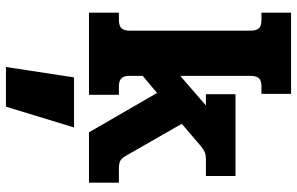

<svg xmlns="http://www.w3.org/2000/svg" viewBox="-192 -510 974 629"><g transform="rotate(90 294.5 -195.0)"><path d="M21 -98H45Q64 -98 72 -106.5Q80 -115 80 -134V-528Q80 -548 72.5 -556.5Q65 -565 46 -565H21V-662H287V-565H262Q243 -565 235.5 -556.5Q228 -548 228 -528V-299L325 -383H288V-480H556V-383H503Q487 -383 478.5 -379.5Q470 -376 460 -368L385 -304L491 -119Q498 -107 506.5 -102.5Q515 -98 531 -98H578V0H413L284 -223L228 -176V-133Q228 -115 236 -106.5Q244 -98 262 -98H290V0H21ZM233 49H397L329 272H199Z"/></g></svg>

Font: Pridi SemiBold
Style: Regular
Weight: 600
Designer: Katatrad Team
Foundry: CadsonDemak
Version: Version 1.001